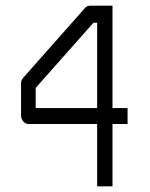

<svg xmlns="http://www.w3.org/2000/svg" viewBox="-20 -680 526 675"><path d="M375.5 -300H428.5V-244H375.5V-25H321.5V-244H81Q70 -244 62 -253Q54 -262 54 -274V-386Q54 -398.5 62 -407L278 -651Q284.5 -660 297 -660H375.5ZM321.5 -300V-600H308.5L105.5 -371V-300Z"/></svg>

Font: 3270 Nerd Font Mono SemCond
Style: Regular
Weight: 400
Monospace: yes
Version: Version 3.0.1;Nerd Fonts 3.1.1